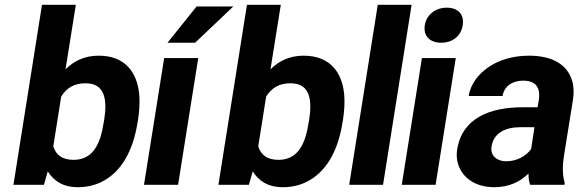

<svg xmlns="http://www.w3.org/2000/svg" viewBox="-20 -770 2410 800"><path d="M36 0H163L179 -56C203 -18 240 10 305 10C339 10 371 3 399 -10C484 -50 534 -139 553 -259L555 -270C561 -309 563 -345 560 -378C551 -468 502 -538 391 -538C331 -538 287 -515 253 -481L296 -750H155ZM202 -160 235 -368C258 -403 287 -423 337 -423C419 -423 427 -352 414 -270L412 -259C399 -175 370 -104 287 -104C237 -104 213 -126 202 -160Z M580 0H722L806 -528H664ZM678 -592H793L952 -743H799Z M890 0H1017L1033 -56C1057 -18 1094 10 1159 10C1193 10 1225 3 1253 -10C1338 -50 1388 -139 1407 -259L1409 -270C1415 -309 1417 -345 1414 -378C1405 -468 1356 -538 1245 -538C1185 -538 1141 -515 1107 -481L1150 -750H1009ZM1056 -160 1089 -368C1112 -403 1141 -423 1191 -423C1273 -423 1281 -352 1268 -270L1266 -259C1253 -175 1224 -104 1141 -104C1091 -104 1067 -126 1056 -160Z M1435 0H1576L1695 -750H1554Z M1750 -665C1743 -619 1772 -592 1818 -592C1865 -592 1901 -619 1908 -665C1915 -711 1888 -738 1841 -738C1795 -738 1757 -709 1750 -665ZM1654 0H1795L1879 -528H1738Z M1885 -148C1881 -125 1883 -104 1889 -85C1907 -30 1959 10 2040 10C2102 10 2149 -14 2182 -47C2182 -28 2184 -13 2189 0H2332L2333 -8C2323 -41 2323 -79 2331 -128L2367 -352C2372 -383 2371 -410 2364 -433C2344 -501 2282 -538 2184 -538C2115 -538 2056 -519 2012 -488C1976 -462 1941 -423 1933 -370H2074C2081 -412 2116 -434 2160 -434C2213 -434 2233 -404 2225 -353L2220 -323H2157C2023 -323 1906 -279 1885 -148ZM2028 -159C2037 -218 2088 -240 2149 -240H2207L2193 -149C2172 -120 2134 -98 2089 -98C2050 -98 2022 -122 2028 -159Z"/></svg>

Font: Asimov Pro
Style: BdObl
Weight: 700
Designer: Google
Version: Version 2.000980; 2014